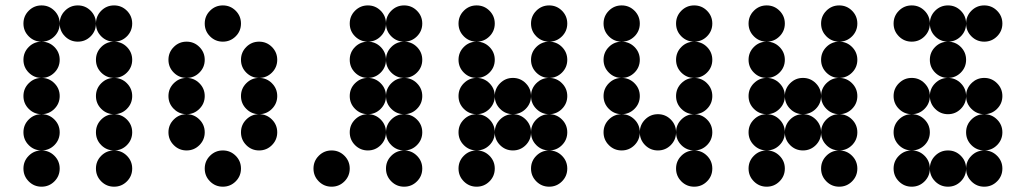

<svg xmlns="http://www.w3.org/2000/svg" viewBox="-20 -704 3868 724"><path d="M205.1 -615.2Q205.1 -586.9 185.1 -566.9Q165 -546.9 136.7 -546.9Q108.4 -546.9 88.4 -566.9Q68.4 -586.9 68.4 -615.2Q68.4 -643.6 88.4 -663.6Q108.4 -683.6 136.7 -683.6Q165 -683.6 185.1 -663.6Q205.1 -643.6 205.1 -615.2ZM341.8 -615.2Q341.8 -586.9 321.8 -566.9Q301.8 -546.9 273.4 -546.9Q245.1 -546.9 225.1 -566.9Q205.1 -586.9 205.1 -615.2Q205.1 -643.6 225.1 -663.6Q245.1 -683.6 273.4 -683.6Q301.8 -683.6 321.8 -663.6Q341.8 -643.6 341.8 -615.2ZM478.5 -615.2Q478.5 -586.9 458.5 -566.9Q438.5 -546.9 410.2 -546.9Q381.8 -546.9 361.8 -566.9Q341.8 -586.9 341.8 -615.2Q341.8 -643.6 361.8 -663.6Q381.8 -683.6 410.2 -683.6Q438.5 -683.6 458.5 -663.6Q478.5 -643.6 478.5 -615.2ZM205.1 -478.5Q205.1 -450.2 185.1 -430.2Q165 -410.2 136.7 -410.2Q108.4 -410.2 88.4 -430.2Q68.4 -450.2 68.4 -478.5Q68.4 -506.8 88.4 -526.9Q108.4 -546.9 136.7 -546.9Q165 -546.9 185.1 -526.9Q205.1 -506.8 205.1 -478.5ZM478.5 -478.5Q478.5 -450.2 458.5 -430.2Q438.5 -410.2 410.2 -410.2Q381.8 -410.2 361.8 -430.2Q341.8 -450.2 341.8 -478.5Q341.8 -506.8 361.8 -526.9Q381.8 -546.9 410.2 -546.9Q438.5 -546.9 458.5 -526.9Q478.5 -506.8 478.5 -478.5ZM205.1 -341.8Q205.1 -313.5 185.1 -293.5Q165 -273.4 136.7 -273.4Q108.4 -273.4 88.4 -293.5Q68.4 -313.5 68.4 -341.8Q68.4 -370.1 88.4 -390.1Q108.4 -410.2 136.7 -410.2Q165 -410.2 185.1 -390.1Q205.1 -370.1 205.1 -341.8ZM478.5 -341.8Q478.5 -313.5 458.5 -293.5Q438.5 -273.4 410.2 -273.4Q381.8 -273.4 361.8 -293.5Q341.8 -313.5 341.8 -341.8Q341.8 -370.1 361.8 -390.1Q381.8 -410.2 410.2 -410.2Q438.5 -410.2 458.5 -390.1Q478.5 -370.1 478.5 -341.8ZM205.1 -205.1Q205.1 -176.8 185.1 -156.7Q165 -136.7 136.7 -136.7Q108.4 -136.7 88.4 -156.7Q68.4 -176.8 68.4 -205.1Q68.4 -233.4 88.4 -253.4Q108.4 -273.4 136.7 -273.4Q165 -273.4 185.1 -253.4Q205.1 -233.4 205.1 -205.1ZM478.5 -205.1Q478.5 -176.8 458.5 -156.7Q438.5 -136.7 410.2 -136.7Q381.8 -136.7 361.8 -156.7Q341.8 -176.8 341.8 -205.1Q341.8 -233.4 361.8 -253.4Q381.8 -273.4 410.2 -273.4Q438.5 -273.4 458.5 -253.4Q478.5 -233.4 478.5 -205.1ZM205.1 -68.4Q205.1 -40 185.1 -20Q165 0 136.7 0Q108.4 0 88.4 -20Q68.4 -40 68.4 -68.4Q68.4 -96.7 88.4 -116.7Q108.4 -136.7 136.7 -136.7Q165 -136.7 185.1 -116.7Q205.1 -96.7 205.1 -68.4ZM478.5 -68.4Q478.5 -40 458.5 -20Q438.5 0 410.2 0Q381.8 0 361.8 -20Q341.8 -40 341.8 -68.4Q341.8 -96.7 361.8 -116.7Q381.8 -136.7 410.2 -136.7Q438.5 -136.7 458.5 -116.7Q478.5 -96.7 478.5 -68.4Z M888.7 -615.2Q888.7 -586.9 868.7 -566.9Q848.6 -546.9 820.3 -546.9Q792 -546.9 772 -566.9Q752 -586.9 752 -615.2Q752 -643.6 772 -663.6Q792 -683.6 820.3 -683.6Q848.6 -683.6 868.7 -663.6Q888.7 -643.6 888.7 -615.2ZM752 -478.5Q752 -450.2 731.9 -430.2Q711.9 -410.2 683.6 -410.2Q655.3 -410.2 635.3 -430.2Q615.2 -450.2 615.2 -478.5Q615.2 -506.8 635.3 -526.9Q655.3 -546.9 683.6 -546.9Q711.9 -546.9 731.9 -526.9Q752 -506.8 752 -478.5ZM1025.4 -478.5Q1025.4 -450.2 1005.4 -430.2Q985.4 -410.2 957 -410.2Q928.7 -410.2 908.7 -430.2Q888.7 -450.2 888.7 -478.5Q888.7 -506.8 908.7 -526.9Q928.7 -546.9 957 -546.9Q985.4 -546.9 1005.4 -526.9Q1025.4 -506.8 1025.4 -478.5ZM752 -341.8Q752 -313.5 731.9 -293.5Q711.9 -273.4 683.6 -273.4Q655.3 -273.4 635.3 -293.5Q615.2 -313.5 615.2 -341.8Q615.2 -370.1 635.3 -390.1Q655.3 -410.2 683.6 -410.2Q711.9 -410.2 731.9 -390.1Q752 -370.1 752 -341.8ZM1025.4 -341.8Q1025.4 -313.5 1005.4 -293.5Q985.4 -273.4 957 -273.4Q928.7 -273.4 908.7 -293.5Q888.7 -313.5 888.7 -341.8Q888.7 -370.1 908.7 -390.1Q928.7 -410.2 957 -410.2Q985.4 -410.2 1005.4 -390.1Q1025.4 -370.1 1025.4 -341.8ZM752 -205.1Q752 -176.8 731.9 -156.7Q711.9 -136.7 683.6 -136.7Q655.3 -136.7 635.3 -156.7Q615.2 -176.8 615.2 -205.1Q615.2 -233.4 635.3 -253.4Q655.3 -273.4 683.6 -273.4Q711.9 -273.4 731.9 -253.4Q752 -233.4 752 -205.1ZM1025.4 -205.1Q1025.4 -176.8 1005.4 -156.7Q985.4 -136.7 957 -136.7Q928.7 -136.7 908.7 -156.7Q888.7 -176.8 888.7 -205.1Q888.7 -233.4 908.7 -253.4Q928.7 -273.4 957 -273.4Q985.4 -273.4 1005.4 -253.4Q1025.4 -233.4 1025.4 -205.1ZM888.7 -68.4Q888.7 -40 868.7 -20Q848.6 0 820.3 0Q792 0 772 -20Q752 -40 752 -68.4Q752 -96.7 772 -116.7Q792 -136.7 820.3 -136.7Q848.6 -136.7 868.7 -116.7Q888.7 -96.7 888.7 -68.4Z M1435.5 -615.2Q1435.5 -586.9 1415.5 -566.9Q1395.5 -546.9 1367.2 -546.9Q1338.9 -546.9 1318.8 -566.9Q1298.8 -586.9 1298.8 -615.2Q1298.8 -643.6 1318.8 -663.6Q1338.9 -683.6 1367.2 -683.6Q1395.5 -683.6 1415.5 -663.6Q1435.5 -643.6 1435.5 -615.2ZM1572.3 -615.2Q1572.3 -586.9 1552.2 -566.9Q1532.2 -546.9 1503.9 -546.9Q1475.6 -546.9 1455.6 -566.9Q1435.5 -586.9 1435.5 -615.2Q1435.5 -643.6 1455.6 -663.6Q1475.6 -683.6 1503.9 -683.6Q1532.2 -683.6 1552.2 -663.6Q1572.3 -643.6 1572.3 -615.2ZM1435.5 -478.5Q1435.5 -450.2 1415.5 -430.2Q1395.5 -410.2 1367.2 -410.2Q1338.9 -410.2 1318.8 -430.2Q1298.8 -450.2 1298.8 -478.5Q1298.8 -506.8 1318.8 -526.9Q1338.9 -546.9 1367.2 -546.9Q1395.5 -546.9 1415.5 -526.9Q1435.5 -506.8 1435.5 -478.5ZM1572.3 -478.5Q1572.3 -450.2 1552.2 -430.2Q1532.2 -410.2 1503.9 -410.2Q1475.6 -410.2 1455.6 -430.2Q1435.5 -450.2 1435.5 -478.5Q1435.5 -506.8 1455.6 -526.9Q1475.6 -546.9 1503.9 -546.9Q1532.2 -546.9 1552.2 -526.9Q1572.3 -506.8 1572.3 -478.5ZM1435.5 -341.8Q1435.5 -313.5 1415.5 -293.5Q1395.5 -273.4 1367.2 -273.4Q1338.9 -273.4 1318.8 -293.5Q1298.8 -313.5 1298.8 -341.8Q1298.8 -370.1 1318.8 -390.1Q1338.9 -410.2 1367.2 -410.2Q1395.5 -410.2 1415.5 -390.1Q1435.5 -370.1 1435.5 -341.8ZM1572.3 -341.8Q1572.3 -313.5 1552.2 -293.5Q1532.2 -273.4 1503.9 -273.4Q1475.6 -273.4 1455.6 -293.5Q1435.5 -313.5 1435.5 -341.8Q1435.5 -370.1 1455.6 -390.1Q1475.6 -410.2 1503.9 -410.2Q1532.2 -410.2 1552.2 -390.1Q1572.3 -370.1 1572.3 -341.8ZM1435.5 -205.1Q1435.5 -176.8 1415.5 -156.7Q1395.5 -136.7 1367.2 -136.7Q1338.9 -136.7 1318.8 -156.7Q1298.8 -176.8 1298.8 -205.1Q1298.8 -233.4 1318.8 -253.4Q1338.9 -273.4 1367.2 -273.4Q1395.5 -273.4 1415.5 -253.4Q1435.5 -233.4 1435.5 -205.1ZM1572.3 -205.1Q1572.3 -176.8 1552.2 -156.7Q1532.2 -136.7 1503.9 -136.7Q1475.6 -136.7 1455.6 -156.7Q1435.5 -176.8 1435.5 -205.1Q1435.5 -233.4 1455.6 -253.4Q1475.6 -273.4 1503.9 -273.4Q1532.2 -273.4 1552.2 -253.4Q1572.3 -233.4 1572.3 -205.1ZM1298.8 -68.4Q1298.8 -40 1278.8 -20Q1258.8 0 1230.5 0Q1202.1 0 1182.1 -20Q1162.1 -40 1162.1 -68.4Q1162.1 -96.7 1182.1 -116.7Q1202.1 -136.7 1230.5 -136.7Q1258.8 -136.7 1278.8 -116.7Q1298.8 -96.7 1298.8 -68.4ZM1572.3 -68.4Q1572.3 -40 1552.2 -20Q1532.2 0 1503.9 0Q1475.6 0 1455.6 -20Q1435.5 -40 1435.5 -68.4Q1435.5 -96.7 1455.6 -116.7Q1475.6 -136.7 1503.9 -136.7Q1532.2 -136.7 1552.2 -116.7Q1572.3 -96.7 1572.3 -68.4Z M1845.7 -615.2Q1845.7 -586.9 1825.7 -566.9Q1805.7 -546.9 1777.3 -546.9Q1749 -546.9 1729 -566.9Q1709 -586.9 1709 -615.2Q1709 -643.6 1729 -663.6Q1749 -683.6 1777.3 -683.6Q1805.7 -683.6 1825.7 -663.6Q1845.7 -643.6 1845.7 -615.2ZM2119.1 -615.2Q2119.1 -586.9 2099.1 -566.9Q2079.1 -546.9 2050.8 -546.9Q2022.5 -546.9 2002.4 -566.9Q1982.4 -586.9 1982.4 -615.2Q1982.4 -643.6 2002.4 -663.6Q2022.5 -683.6 2050.8 -683.6Q2079.1 -683.6 2099.1 -663.6Q2119.1 -643.6 2119.1 -615.2ZM1845.7 -478.5Q1845.7 -450.2 1825.7 -430.2Q1805.7 -410.2 1777.3 -410.2Q1749 -410.2 1729 -430.2Q1709 -450.2 1709 -478.5Q1709 -506.8 1729 -526.9Q1749 -546.9 1777.3 -546.9Q1805.7 -546.9 1825.7 -526.9Q1845.7 -506.8 1845.7 -478.5ZM2119.1 -478.5Q2119.1 -450.2 2099.1 -430.2Q2079.1 -410.2 2050.8 -410.2Q2022.5 -410.2 2002.4 -430.2Q1982.4 -450.2 1982.4 -478.5Q1982.4 -506.8 2002.4 -526.9Q2022.5 -546.9 2050.8 -546.9Q2079.1 -546.9 2099.1 -526.9Q2119.1 -506.8 2119.1 -478.5ZM1845.7 -341.8Q1845.7 -313.5 1825.7 -293.5Q1805.7 -273.4 1777.3 -273.4Q1749 -273.4 1729 -293.5Q1709 -313.5 1709 -341.8Q1709 -370.1 1729 -390.1Q1749 -410.2 1777.3 -410.2Q1805.7 -410.2 1825.7 -390.1Q1845.7 -370.1 1845.7 -341.8ZM1982.4 -341.8Q1982.4 -313.5 1962.4 -293.5Q1942.4 -273.4 1914.1 -273.4Q1885.7 -273.4 1865.7 -293.5Q1845.7 -313.5 1845.7 -341.8Q1845.7 -370.1 1865.7 -390.1Q1885.7 -410.2 1914.1 -410.2Q1942.4 -410.2 1962.4 -390.1Q1982.4 -370.1 1982.4 -341.8ZM2119.1 -341.8Q2119.1 -313.5 2099.1 -293.5Q2079.1 -273.4 2050.8 -273.4Q2022.5 -273.4 2002.4 -293.5Q1982.4 -313.5 1982.4 -341.8Q1982.4 -370.1 2002.4 -390.1Q2022.5 -410.2 2050.8 -410.2Q2079.1 -410.2 2099.1 -390.1Q2119.1 -370.1 2119.1 -341.8ZM1845.7 -205.1Q1845.7 -176.8 1825.7 -156.7Q1805.7 -136.7 1777.3 -136.7Q1749 -136.7 1729 -156.7Q1709 -176.8 1709 -205.1Q1709 -233.4 1729 -253.4Q1749 -273.4 1777.3 -273.4Q1805.7 -273.4 1825.7 -253.4Q1845.7 -233.4 1845.7 -205.1ZM1982.4 -205.1Q1982.4 -176.8 1962.4 -156.7Q1942.4 -136.7 1914.1 -136.7Q1885.7 -136.7 1865.7 -156.7Q1845.7 -176.8 1845.7 -205.1Q1845.7 -233.4 1865.7 -253.4Q1885.7 -273.4 1914.1 -273.4Q1942.4 -273.4 1962.4 -253.4Q1982.4 -233.4 1982.4 -205.1ZM2119.1 -205.1Q2119.1 -176.8 2099.1 -156.7Q2079.1 -136.7 2050.8 -136.7Q2022.5 -136.7 2002.4 -156.7Q1982.4 -176.8 1982.4 -205.1Q1982.4 -233.4 2002.4 -253.4Q2022.5 -273.4 2050.8 -273.4Q2079.1 -273.4 2099.1 -253.4Q2119.1 -233.4 2119.1 -205.1ZM1845.7 -68.4Q1845.7 -40 1825.7 -20Q1805.7 0 1777.3 0Q1749 0 1729 -20Q1709 -40 1709 -68.4Q1709 -96.7 1729 -116.7Q1749 -136.7 1777.3 -136.7Q1805.7 -136.7 1825.7 -116.7Q1845.7 -96.7 1845.7 -68.4ZM2119.1 -68.4Q2119.1 -40 2099.1 -20Q2079.1 0 2050.8 0Q2022.5 0 2002.4 -20Q1982.4 -40 1982.4 -68.4Q1982.4 -96.7 2002.4 -116.7Q2022.5 -136.7 2050.8 -136.7Q2079.1 -136.7 2099.1 -116.7Q2119.1 -96.7 2119.1 -68.4Z M2392.6 -615.2Q2392.6 -586.9 2372.6 -566.9Q2352.5 -546.9 2324.2 -546.9Q2295.9 -546.9 2275.9 -566.9Q2255.9 -586.9 2255.9 -615.2Q2255.9 -643.6 2275.9 -663.6Q2295.9 -683.6 2324.2 -683.6Q2352.5 -683.6 2372.6 -663.6Q2392.6 -643.6 2392.6 -615.2ZM2666 -615.2Q2666 -586.9 2646 -566.9Q2626 -546.9 2597.7 -546.9Q2569.3 -546.9 2549.3 -566.9Q2529.3 -586.9 2529.3 -615.2Q2529.3 -643.6 2549.3 -663.6Q2569.3 -683.6 2597.7 -683.6Q2626 -683.6 2646 -663.6Q2666 -643.6 2666 -615.2ZM2392.6 -478.5Q2392.6 -450.2 2372.6 -430.2Q2352.5 -410.2 2324.2 -410.2Q2295.9 -410.2 2275.9 -430.2Q2255.9 -450.2 2255.9 -478.5Q2255.9 -506.8 2275.9 -526.9Q2295.9 -546.9 2324.2 -546.9Q2352.5 -546.9 2372.6 -526.9Q2392.6 -506.8 2392.6 -478.5ZM2666 -478.5Q2666 -450.2 2646 -430.2Q2626 -410.2 2597.7 -410.2Q2569.3 -410.2 2549.3 -430.2Q2529.3 -450.2 2529.3 -478.5Q2529.3 -506.8 2549.3 -526.9Q2569.3 -546.9 2597.7 -546.9Q2626 -546.9 2646 -526.9Q2666 -506.8 2666 -478.5ZM2392.6 -341.8Q2392.6 -313.5 2372.6 -293.5Q2352.5 -273.4 2324.2 -273.4Q2295.9 -273.4 2275.9 -293.5Q2255.9 -313.5 2255.9 -341.8Q2255.9 -370.1 2275.9 -390.1Q2295.9 -410.2 2324.2 -410.2Q2352.5 -410.2 2372.6 -390.1Q2392.6 -370.1 2392.6 -341.8ZM2666 -341.8Q2666 -313.5 2646 -293.5Q2626 -273.4 2597.7 -273.4Q2569.3 -273.4 2549.3 -293.5Q2529.3 -313.5 2529.3 -341.8Q2529.3 -370.1 2549.3 -390.1Q2569.3 -410.2 2597.7 -410.2Q2626 -410.2 2646 -390.1Q2666 -370.1 2666 -341.8ZM2392.6 -205.1Q2392.6 -176.8 2372.6 -156.7Q2352.5 -136.7 2324.2 -136.7Q2295.9 -136.7 2275.9 -156.7Q2255.9 -176.8 2255.9 -205.1Q2255.9 -233.4 2275.9 -253.4Q2295.9 -273.4 2324.2 -273.4Q2352.5 -273.4 2372.6 -253.4Q2392.6 -233.4 2392.6 -205.1ZM2529.3 -205.1Q2529.3 -176.8 2509.3 -156.7Q2489.3 -136.7 2460.9 -136.7Q2432.6 -136.7 2412.6 -156.7Q2392.6 -176.8 2392.6 -205.1Q2392.6 -233.4 2412.6 -253.4Q2432.6 -273.4 2460.9 -273.4Q2489.3 -273.4 2509.3 -253.4Q2529.3 -233.4 2529.3 -205.1ZM2666 -205.1Q2666 -176.8 2646 -156.7Q2626 -136.7 2597.7 -136.7Q2569.3 -136.7 2549.3 -156.7Q2529.3 -176.8 2529.3 -205.1Q2529.3 -233.4 2549.3 -253.4Q2569.3 -273.4 2597.7 -273.4Q2626 -273.4 2646 -253.4Q2666 -233.4 2666 -205.1ZM2666 -68.4Q2666 -40 2646 -20Q2626 0 2597.7 0Q2569.3 0 2549.3 -20Q2529.3 -40 2529.3 -68.4Q2529.3 -96.7 2549.3 -116.7Q2569.3 -136.7 2597.7 -136.7Q2626 -136.7 2646 -116.7Q2666 -96.7 2666 -68.4Z M2939.5 -615.2Q2939.5 -586.9 2919.4 -566.9Q2899.4 -546.9 2871.1 -546.9Q2842.8 -546.9 2822.8 -566.9Q2802.7 -586.9 2802.7 -615.2Q2802.7 -643.6 2822.8 -663.6Q2842.8 -683.6 2871.1 -683.6Q2899.4 -683.6 2919.4 -663.6Q2939.5 -643.6 2939.5 -615.2ZM3212.9 -615.2Q3212.9 -586.9 3192.9 -566.9Q3172.9 -546.9 3144.5 -546.9Q3116.2 -546.9 3096.2 -566.9Q3076.2 -586.9 3076.2 -615.2Q3076.2 -643.6 3096.2 -663.6Q3116.2 -683.6 3144.5 -683.6Q3172.9 -683.6 3192.9 -663.6Q3212.9 -643.6 3212.9 -615.2ZM2939.5 -478.5Q2939.5 -450.2 2919.4 -430.2Q2899.4 -410.2 2871.1 -410.2Q2842.8 -410.2 2822.8 -430.2Q2802.7 -450.2 2802.7 -478.5Q2802.7 -506.8 2822.8 -526.9Q2842.8 -546.9 2871.1 -546.9Q2899.4 -546.9 2919.4 -526.9Q2939.5 -506.8 2939.5 -478.5ZM3212.9 -478.5Q3212.9 -450.2 3192.9 -430.2Q3172.9 -410.2 3144.5 -410.2Q3116.2 -410.2 3096.2 -430.2Q3076.2 -450.2 3076.2 -478.5Q3076.2 -506.8 3096.2 -526.9Q3116.2 -546.9 3144.5 -546.9Q3172.9 -546.9 3192.9 -526.9Q3212.9 -506.8 3212.9 -478.5ZM2939.5 -341.8Q2939.5 -313.5 2919.4 -293.5Q2899.4 -273.4 2871.1 -273.4Q2842.8 -273.4 2822.8 -293.5Q2802.7 -313.5 2802.7 -341.8Q2802.7 -370.1 2822.8 -390.1Q2842.8 -410.2 2871.1 -410.2Q2899.4 -410.2 2919.4 -390.1Q2939.5 -370.1 2939.5 -341.8ZM3076.2 -341.8Q3076.2 -313.5 3056.2 -293.5Q3036.1 -273.4 3007.8 -273.4Q2979.5 -273.4 2959.5 -293.5Q2939.5 -313.5 2939.5 -341.8Q2939.5 -370.1 2959.5 -390.1Q2979.5 -410.2 3007.8 -410.2Q3036.1 -410.2 3056.2 -390.1Q3076.2 -370.1 3076.2 -341.8ZM3212.9 -341.8Q3212.9 -313.5 3192.9 -293.5Q3172.9 -273.4 3144.5 -273.4Q3116.2 -273.4 3096.2 -293.5Q3076.2 -313.5 3076.2 -341.8Q3076.2 -370.1 3096.2 -390.1Q3116.2 -410.2 3144.5 -410.2Q3172.9 -410.2 3192.9 -390.1Q3212.9 -370.1 3212.9 -341.8ZM2939.5 -205.1Q2939.5 -176.8 2919.4 -156.7Q2899.4 -136.7 2871.1 -136.7Q2842.8 -136.7 2822.8 -156.7Q2802.7 -176.8 2802.7 -205.1Q2802.7 -233.4 2822.8 -253.4Q2842.8 -273.4 2871.1 -273.4Q2899.4 -273.4 2919.4 -253.4Q2939.5 -233.4 2939.5 -205.1ZM3076.2 -205.1Q3076.2 -176.8 3056.2 -156.7Q3036.1 -136.7 3007.8 -136.7Q2979.5 -136.7 2959.5 -156.7Q2939.5 -176.8 2939.5 -205.1Q2939.5 -233.4 2959.5 -253.4Q2979.5 -273.4 3007.8 -273.4Q3036.1 -273.4 3056.2 -253.4Q3076.2 -233.4 3076.2 -205.1ZM3212.9 -205.1Q3212.9 -176.8 3192.9 -156.7Q3172.9 -136.7 3144.5 -136.7Q3116.2 -136.7 3096.2 -156.7Q3076.2 -176.8 3076.2 -205.1Q3076.2 -233.4 3096.2 -253.4Q3116.2 -273.4 3144.5 -273.4Q3172.9 -273.4 3192.9 -253.4Q3212.9 -233.4 3212.9 -205.1ZM2939.5 -68.4Q2939.5 -40 2919.4 -20Q2899.4 0 2871.1 0Q2842.8 0 2822.8 -20Q2802.7 -40 2802.7 -68.4Q2802.7 -96.7 2822.8 -116.7Q2842.8 -136.7 2871.1 -136.7Q2899.4 -136.7 2919.4 -116.7Q2939.5 -96.7 2939.5 -68.4ZM3212.9 -68.4Q3212.9 -40 3192.9 -20Q3172.9 0 3144.5 0Q3116.2 0 3096.2 -20Q3076.2 -40 3076.2 -68.4Q3076.2 -96.7 3096.2 -116.7Q3116.2 -136.7 3144.5 -136.7Q3172.9 -136.7 3192.9 -116.7Q3212.9 -96.7 3212.9 -68.4Z M3486.3 -615.2Q3486.3 -586.9 3466.3 -566.9Q3446.3 -546.9 3418 -546.9Q3389.6 -546.9 3369.6 -566.9Q3349.6 -586.9 3349.6 -615.2Q3349.6 -643.6 3369.6 -663.6Q3389.6 -683.6 3418 -683.6Q3446.3 -683.6 3466.3 -663.6Q3486.3 -643.6 3486.3 -615.2ZM3623 -615.2Q3623 -586.9 3603 -566.9Q3583 -546.9 3554.7 -546.9Q3526.4 -546.9 3506.3 -566.9Q3486.3 -586.9 3486.3 -615.2Q3486.3 -643.6 3506.3 -663.6Q3526.4 -683.6 3554.7 -683.6Q3583 -683.6 3603 -663.6Q3623 -643.6 3623 -615.2ZM3759.8 -615.2Q3759.8 -586.9 3739.7 -566.9Q3719.7 -546.9 3691.4 -546.9Q3663.1 -546.9 3643.1 -566.9Q3623 -586.9 3623 -615.2Q3623 -643.6 3643.1 -663.6Q3663.1 -683.6 3691.4 -683.6Q3719.7 -683.6 3739.7 -663.6Q3759.8 -643.6 3759.8 -615.2ZM3623 -341.8Q3623 -313.5 3603 -293.5Q3583 -273.4 3554.7 -273.4Q3526.4 -273.4 3506.3 -293.5Q3486.3 -313.5 3486.3 -341.8Q3486.3 -370.1 3506.3 -390.1Q3526.4 -410.2 3554.7 -410.2Q3583 -410.2 3603 -390.1Q3623 -370.1 3623 -341.8ZM3486.3 -205.1Q3486.3 -176.8 3466.3 -156.7Q3446.3 -136.7 3418 -136.7Q3389.6 -136.7 3369.6 -156.7Q3349.6 -176.8 3349.6 -205.1Q3349.6 -233.4 3369.6 -253.4Q3389.6 -273.4 3418 -273.4Q3446.3 -273.4 3466.3 -253.4Q3486.3 -233.4 3486.3 -205.1ZM3759.8 -205.1Q3759.8 -176.8 3739.7 -156.7Q3719.7 -136.7 3691.4 -136.7Q3663.1 -136.7 3643.1 -156.7Q3623 -176.8 3623 -205.1Q3623 -233.4 3643.1 -253.4Q3663.1 -273.4 3691.4 -273.4Q3719.7 -273.4 3739.7 -253.4Q3759.8 -233.4 3759.8 -205.1ZM3623 -68.4Q3623 -40 3603 -20Q3583 0 3554.7 0Q3526.4 0 3506.3 -20Q3486.3 -40 3486.3 -68.4Q3486.3 -96.7 3506.3 -116.7Q3526.4 -136.7 3554.7 -136.7Q3583 -136.7 3603 -116.7Q3623 -96.7 3623 -68.4ZM3486.3 -341.8Q3486.3 -313.5 3466.3 -293.5Q3446.3 -273.4 3418 -273.4Q3389.6 -273.4 3369.6 -293.5Q3349.6 -313.5 3349.6 -341.8Q3349.6 -370.1 3369.6 -390.1Q3389.6 -410.2 3418 -410.2Q3446.3 -410.2 3466.3 -390.1Q3486.3 -370.1 3486.3 -341.8ZM3759.8 -341.8Q3759.8 -313.5 3739.7 -293.5Q3719.7 -273.4 3691.4 -273.4Q3663.1 -273.4 3643.1 -293.5Q3623 -313.5 3623 -341.8Q3623 -370.1 3643.1 -390.1Q3663.1 -410.2 3691.4 -410.2Q3719.7 -410.2 3739.7 -390.1Q3759.8 -370.1 3759.8 -341.8ZM3486.3 -68.4Q3486.3 -40 3466.3 -20Q3446.3 0 3418 0Q3389.6 0 3369.6 -20Q3349.6 -40 3349.6 -68.4Q3349.6 -96.7 3369.6 -116.7Q3389.6 -136.7 3418 -136.7Q3446.3 -136.7 3466.3 -116.7Q3486.3 -96.7 3486.3 -68.4ZM3759.8 -68.4Q3759.8 -40 3739.7 -20Q3719.7 0 3691.4 0Q3663.1 0 3643.1 -20Q3623 -40 3623 -68.4Q3623 -96.7 3643.1 -116.7Q3663.1 -136.7 3691.4 -136.7Q3719.7 -136.7 3739.7 -116.7Q3759.8 -96.7 3759.8 -68.4ZM3623 -478.5Q3623 -450.2 3603 -430.2Q3583 -410.2 3554.7 -410.2Q3526.4 -410.2 3506.3 -430.2Q3486.3 -450.2 3486.3 -478.5Q3486.3 -506.8 3506.3 -526.9Q3526.4 -546.9 3554.7 -546.9Q3583 -546.9 3603 -526.9Q3623 -506.8 3623 -478.5Z"/></svg>

Font: DatDot
Style: Bold
Weight: 700
Designer: GGBot
Version: 1.00